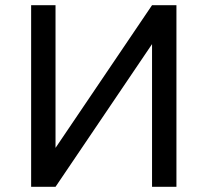

<svg xmlns="http://www.w3.org/2000/svg" viewBox="-20 -720 800 740"><path d="M100 0H194L566 -550V0H660V-700H566L194 -150V-700H100Z"/></svg>

Font: Golos Text VF
Style: Regular
Weight: 400
Designer: A.Korolkova, Vitaly Kuzmin
Foundry: ParaType Ltd
Version: Version 2.005